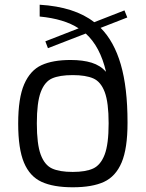

<svg xmlns="http://www.w3.org/2000/svg" viewBox="-20 -787 617 813"><path d="M520 -267Q520 -158 495 -99Q470 -40 420.5 -17Q371 6 288 6Q206 6 156 -17Q106 -40 81.5 -98.5Q57 -157 57 -264Q57 -372 82.5 -430.5Q108 -489 155.5 -511Q203 -533 279 -533Q331 -533 368 -521.5Q405 -510 429 -483Q404 -590 343 -645L183 -583L172 -612L313 -667Q252 -707 148 -717V-767Q296 -758 379 -693L507 -743L519 -713L406 -669Q463 -612 491.5 -514Q520 -416 520 -269V-268V-267ZM440 -265Q440 -353 423.5 -397Q407 -441 375 -455Q343 -469 288 -469Q232 -469 200.5 -455Q169 -441 152.5 -397Q136 -353 136 -265Q136 -176 152.5 -132Q169 -88 200.5 -73.5Q232 -59 288 -59Q343 -59 374.5 -73.5Q406 -88 423 -132Q440 -176 440 -265Z"/></svg>

Font: Exo
Style: Regular
Weight: 400
Designer: Natanael Gama
Foundry: Natanael Gama
Version: Version 1.500; ttfautohint (v1.6)